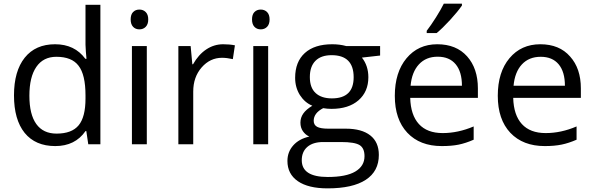

<svg xmlns="http://www.w3.org/2000/svg" viewBox="-20 -786 3237 1046"><path d="M526.9 0H460.9L450.2 -71.8H445.8Q389.2 9.8 281 9.8Q172.9 9.8 114.3 -62Q56.2 -134.3 56.2 -266.4Q56.2 -398.4 114.7 -471.7Q173.3 -544.9 280 -544.9Q386.7 -544.9 444.8 -465.8H451.2L447.8 -504.4L445.8 -542V-759.8H526.9ZM445.8 -249V-266.1Q445.8 -379.9 407.7 -428.2Q371.1 -476.6 287.1 -476.6Q215.8 -476.6 178 -421.6Q140.1 -366.7 140.1 -264.6Q140.1 -162.6 177.7 -110.4Q215.3 -58.1 288.1 -58.1Q371.1 -58.1 408.4 -103.3Q445.8 -148.4 445.8 -249Z M691.9 -680.4Q691.9 -707 705.1 -720.5Q718.3 -733.9 739.3 -733.9Q760.3 -733.9 773.9 -720.2Q787.6 -706.5 787.6 -680.2Q787.6 -653.8 773.9 -639.9Q760.3 -626 739.3 -626Q718.3 -626 705.1 -639.9Q691.9 -653.8 691.9 -680.4ZM779.8 0H698.7V-535.2H779.8Z M1195.8 -544.9Q1231 -544.9 1259.8 -539.1L1248.5 -463.9Q1215.3 -471.2 1189.9 -471.2Q1124.5 -471.2 1078.6 -418.7Q1032.7 -366.2 1032.7 -287.1V0H951.7V-535.2H1018.6L1027.8 -436H1031.7Q1061.5 -488.8 1103.8 -516.8Q1146 -544.9 1195.8 -544.9Z M1353 -680.4Q1353 -707 1366.2 -720.5Q1379.4 -733.9 1400.4 -733.9Q1421.4 -733.9 1435.1 -720.2Q1448.7 -706.5 1448.7 -680.2Q1448.7 -653.8 1435.1 -639.9Q1421.4 -626 1400.4 -626Q1379.4 -626 1366.2 -639.9Q1353 -653.8 1353 -680.4ZM1440.9 0H1359.9V-535.2H1440.9Z M1769 -85H1863.8Q1950.7 -85 1997.3 -48.3Q2043.9 -11.7 2043.9 58.1Q2043.9 147 1972.7 193.6Q1901.4 240.2 1764.6 240.2Q1659.7 240.2 1602.8 201.2Q1545.9 162.1 1545.9 90.8Q1545.9 42 1577.4 6.3Q1608.9 -29.3 1665 -42Q1643.6 -51.8 1630.1 -71.3Q1616.7 -90.8 1616.7 -117.9Q1616.7 -145 1632.1 -167.2Q1647.5 -189.5 1681.6 -210Q1640.6 -226.6 1613.8 -268.1Q1587.9 -309.6 1587.9 -361.8Q1587.9 -449.2 1640.6 -497.1Q1693.4 -544.9 1790 -544.9Q1831.1 -544.9 1865.7 -535.2H2050.8V-483.4L1951.7 -472.2Q1986.8 -427.7 1986.8 -365.2Q1986.8 -286.6 1933.1 -239.7Q1879.4 -192.9 1785.6 -192.9Q1763.2 -192.9 1740.7 -196.8Q1689 -169.9 1689 -127.9Q1689 -105.5 1707.5 -95.2Q1726.1 -85 1769 -85ZM1786.6 -485.4Q1729 -485.4 1698.5 -454.6Q1668 -423.8 1668 -366Q1668 -308.1 1699.5 -279.1Q1731 -250 1788.1 -250Q1906.7 -250 1906.7 -365.2Q1906.7 -485.4 1786.6 -485.4ZM1837.9 -12.2H1740.7Q1685.1 -12.2 1654.5 14.2Q1624 40.5 1624 86.9Q1624 178.2 1765.6 178.2Q1865.7 178.2 1915.8 148.4Q1965.8 118.7 1965.8 64.9Q1965.8 21 1939 4.4Q1912.1 -12.2 1837.9 -12.2Z M2496.6 -766.1V-755.9Q2474.6 -723.6 2432.1 -677.2Q2389.6 -630.9 2358.9 -606H2304.7V-618.2Q2328.1 -648.4 2355.2 -691.4Q2382.3 -734.4 2397.9 -766.1ZM2386.7 9.8Q2267.6 9.8 2199.2 -62.7Q2130.9 -135.3 2130.9 -263.7Q2130.9 -392.1 2194.6 -468.5Q2258.3 -544.9 2362.1 -544.9Q2465.8 -544.9 2524.7 -479Q2583.5 -413.1 2583.5 -304.2V-252.9H2214.8Q2217.3 -159.2 2262.2 -110.1Q2307.1 -61 2391.4 -61Q2475.6 -61 2560.5 -97.2V-24.9Q2517.1 -5.9 2478.5 2Q2439.9 9.8 2386.7 9.8ZM2496.6 -318.8Q2496.6 -395 2462.4 -436Q2428.2 -477.1 2364.5 -477.1Q2300.8 -477.1 2262.2 -435.3Q2223.6 -393.6 2216.8 -318.8Z M2947.8 9.8Q2829.1 9.8 2760.3 -62.5Q2691.9 -135.3 2691.9 -264.2Q2691.9 -393.1 2755.6 -469Q2819.3 -544.9 2923.6 -544.9Q3027.8 -544.9 3085.9 -478Q3144.5 -413.1 3144.5 -304.2V-252.9H2775.9Q2778.3 -159.2 2823.2 -110.1Q2868.2 -61 2952.6 -61Q3037.1 -61 3121.1 -97.2V-24.9Q3078.6 -6.3 3039.8 1.7Q3001 9.8 2947.8 9.8ZM3057.6 -318.8Q3057.6 -395 3023.4 -435.8Q2989.3 -476.6 2925.5 -476.6Q2861.8 -476.6 2823.2 -435.1Q2784.7 -393.6 2777.8 -318.8Z"/></svg>

Font: Open Sans Hebrew
Style: Regular
Weight: 400
Foundry: Ascender Corporation, Yanek Iontef
Version: Version 2.001;PS 002.001;hotconv 1.0.70;makeotf.lib2.5.58329